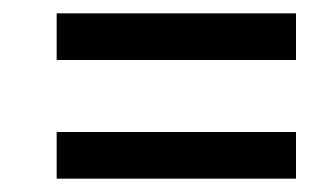

<svg xmlns="http://www.w3.org/2000/svg" viewBox="-20 -501 465 288"><path d="M65 -411H424V-481H65ZM65 -233H424V-303H65Z"/></svg>

Font: Noto Serif Condensed Extra
Style: Italic
Weight: 800
Width: 3
Italic angle: -12°
Designer: Monotype Design Team
Foundry: Monotype Imaging Inc.
Version: Version 1.901